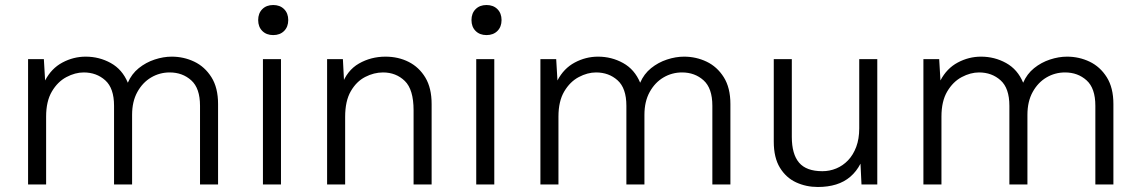

<svg xmlns="http://www.w3.org/2000/svg" viewBox="-20 -736 4549 766"><path d="M92 0V-500H155L160 -415Q185 -463 229 -486.5Q273 -510 322 -510Q376 -510 422 -484.5Q468 -459 490 -406Q505 -441 533.5 -464Q562 -487 597 -498.5Q632 -510 665 -510Q713 -510 755 -490Q797 -470 823.5 -428Q850 -386 850 -321V0H778V-314Q778 -384 743 -415.5Q708 -447 657 -447Q617 -447 583 -427Q549 -407 528 -369Q507 -331 507 -278V0H435V-314Q435 -384 400 -415.5Q365 -447 314 -447Q280 -447 245 -428.5Q210 -410 187 -371Q164 -332 164 -271V0Z M1101 -500V0H1029V-500ZM1070 -596Q1043 -596 1026.5 -612.5Q1010 -629 1010 -656Q1010 -683 1026.5 -699.5Q1043 -716 1070 -716Q1097 -716 1113.5 -699.5Q1130 -683 1130 -656Q1130 -629 1113.5 -612.5Q1097 -596 1070 -596Z M1285 0V-500H1348L1354 -385L1343 -395Q1364 -455 1412 -482.5Q1460 -510 1518 -510Q1569 -510 1610.5 -489Q1652 -468 1677 -426.5Q1702 -385 1702 -321V0H1630V-296Q1630 -379 1595 -413Q1560 -447 1508 -447Q1472 -447 1437 -429Q1402 -411 1379.5 -372Q1357 -333 1357 -270V0Z M1952 -500V0H1880V-500ZM1921 -596Q1894 -596 1877.5 -612.5Q1861 -629 1861 -656Q1861 -683 1877.5 -699.5Q1894 -716 1921 -716Q1948 -716 1964.5 -699.5Q1981 -683 1981 -656Q1981 -629 1964.5 -612.5Q1948 -596 1921 -596Z M2136 0V-500H2199L2204 -415Q2229 -463 2273 -486.5Q2317 -510 2366 -510Q2420 -510 2466 -484.5Q2512 -459 2534 -406Q2549 -441 2577.5 -464Q2606 -487 2641 -498.5Q2676 -510 2709 -510Q2757 -510 2799 -490Q2841 -470 2867.5 -428Q2894 -386 2894 -321V0H2822V-314Q2822 -384 2787 -415.5Q2752 -447 2701 -447Q2661 -447 2627 -427Q2593 -407 2572 -369Q2551 -331 2551 -278V0H2479V-314Q2479 -384 2444 -415.5Q2409 -447 2358 -447Q2324 -447 2289 -428.5Q2254 -410 2231 -371Q2208 -332 2208 -271V0Z M3243 10Q3196 10 3156 -8.5Q3116 -27 3091.5 -67Q3067 -107 3067 -171V-500H3139V-190Q3139 -121 3168 -87Q3197 -53 3261 -53Q3290 -53 3316.5 -64Q3343 -75 3363.5 -96.5Q3384 -118 3396 -150Q3408 -182 3408 -224V-500H3480V0H3417L3413 -83Q3397 -52 3372.5 -31Q3348 -10 3315.5 0Q3283 10 3243 10Z M3664 0V-500H3727L3732 -415Q3757 -463 3801 -486.5Q3845 -510 3894 -510Q3948 -510 3994 -484.5Q4040 -459 4062 -406Q4077 -441 4105.5 -464Q4134 -487 4169 -498.5Q4204 -510 4237 -510Q4285 -510 4327 -490Q4369 -470 4395.5 -428Q4422 -386 4422 -321V0H4350V-314Q4350 -384 4315 -415.5Q4280 -447 4229 -447Q4189 -447 4155 -427Q4121 -407 4100 -369Q4079 -331 4079 -278V0H4007V-314Q4007 -384 3972 -415.5Q3937 -447 3886 -447Q3852 -447 3817 -428.5Q3782 -410 3759 -371Q3736 -332 3736 -271V0Z"/></svg>

Font: Kantumruy Pro
Style: Regular
Weight: 400
Designer: Sovichet Tep
Foundry: Sovichet Tep
Version: Version 1.002